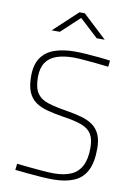

<svg xmlns="http://www.w3.org/2000/svg" viewBox="-100 -992 741 1062"><g transform="rotate(10 270.0 -461.0)"><path d="M274 7Q247 7 208 4.5Q169 2 129.5 -2Q90 -6 60 -9L64 -44Q94 -41 132.5 -37Q171 -33 209 -30Q247 -27 273 -27Q330 -27 369 -44Q408 -61 428 -99.5Q448 -138 448 -200Q448 -251 430 -279Q412 -307 373.5 -321Q335 -335 273 -344Q222 -352 181.5 -362.5Q141 -373 113 -392.5Q85 -412 70.5 -446Q56 -480 56 -535Q56 -600 82.5 -638.5Q109 -677 157.5 -694Q206 -711 272 -711Q300 -711 336.5 -708.5Q373 -706 409 -702.5Q445 -699 471 -695L467 -660Q438 -664 400 -667.5Q362 -671 327.5 -674Q293 -677 272 -677Q215 -677 175 -663Q135 -649 114.5 -618Q94 -587 94 -537Q94 -476 115 -446Q136 -416 177.5 -403Q219 -390 282 -380Q332 -372 370 -361Q408 -350 433.5 -331Q459 -312 472.5 -281Q486 -250 486 -203Q486 -125 462 -79Q438 -33 390.5 -13Q343 7 274 7ZM124 -804 258 -929H288L422 -804H377L273 -900L170 -804Z"/></g></svg>

Font: Cairo Play ExtraLight
Style: Regular
Weight: 250
Version: Version 3.119